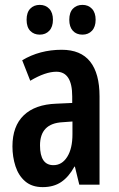

<svg xmlns="http://www.w3.org/2000/svg" viewBox="-20 -757 486 787"><path d="M233 -553Q311 -553 349.5 -504.5Q388 -456 388 -362V0H305L287 -74H285Q262 -32 231 -11Q200 10 155 10Q111 10 83.5 -13.5Q56 -37 43.5 -75.5Q31 -114 31 -157Q31 -240 77.5 -284.5Q124 -329 211 -332L276 -335V-362Q276 -463 211 -463Q166 -463 104 -426L71 -510Q143 -553 233 -553ZM236 -256Q144 -251 144 -161Q144 -80 199 -80Q234 -80 255.5 -114Q277 -148 277 -207V-259ZM89 -676Q89 -706 104 -721.5Q119 -737 143 -737Q167 -737 182 -721Q197 -705 197 -676Q197 -647 182 -631Q167 -615 143 -615Q119 -615 104 -630.5Q89 -646 89 -676ZM264 -676Q264 -706 279 -721.5Q294 -737 318 -737Q342 -737 357 -721Q372 -705 372 -676Q372 -647 357 -631Q342 -615 318 -615Q293 -615 278.5 -631Q264 -647 264 -676Z"/></svg>

Font: Noto Sans Lao UI ExtCond SemBd
Style: Regular
Weight: 600
Width: 2
Designer: Monotype Design Team
Foundry: Monotype Imaging Inc.
Version: Version 2.000; ttfautohint (v1.8.4.7-5d5b)